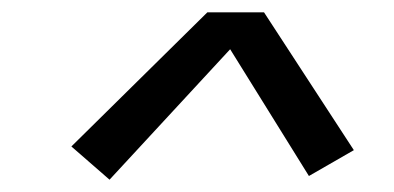

<svg xmlns="http://www.w3.org/2000/svg" viewBox="-20 -741 640 312"><path d="M158 -449 96 -503 317 -721H409L555 -497L482 -455L354 -661Z"/></svg>

Font: Iosevka HT Extended
Style: Italic
Weight: 400
Width: 7
Italic angle: -9°
Monospace: yes
Designer: Belleve Invis
Foundry: Belleve Invis
Version: Version 32.3.0; ttfautohint (v1.8.4)